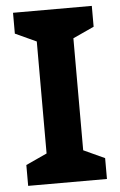

<svg xmlns="http://www.w3.org/2000/svg" viewBox="-52 -751 493 789"><g transform="rotate(-5 194.5 -357.0)"><path d="M32 -628V-714H357V-628L270 -588V-126L357 -86V0H32V-86L119 -126V-588Z"/></g></svg>

Font: BC Sans
Style: Bold
Weight: 700
Designer: Monotype Design Team
Province of B.C.
Foundry: Monotype Imaging Inc.
Version: Version 2.000;GOOG;noto-source:20170915:90ef993387c0